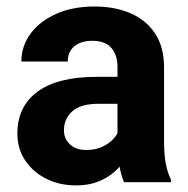

<svg xmlns="http://www.w3.org/2000/svg" viewBox="-20 -558 577 588"><path d="M339.8 -353Q339.8 -389.6 321 -411.4Q302.2 -433.1 262.2 -433.1Q239.3 -433.1 222.4 -425.5Q205.6 -418 196.5 -403.8Q187.5 -389.6 187.5 -369.6H45.4Q45.4 -416 73 -454.1Q100.6 -492.2 151.1 -515.1Q201.7 -538.1 270 -538.1Q331.1 -538.1 379.2 -517.6Q427.2 -497.1 454.8 -455.6Q482.4 -414.1 482.4 -352.1V-128.9Q482.4 -84 487.8 -56.4Q493.2 -28.8 503.4 -8.3V0H359.9Q350.1 -22 345 -54.9Q339.8 -87.9 339.8 -121.6ZM358.4 -240.2H282.7Q226.6 -240.2 201.2 -217Q175.8 -193.8 175.8 -159.2Q175.8 -133.3 194.1 -116Q212.4 -98.6 244.1 -98.6Q275.4 -98.6 298.6 -111.1Q321.8 -123.5 334.5 -141.4Q347.2 -159.2 346.7 -174.3L384.8 -112.8Q377.9 -92.8 364.5 -71.5Q351.1 -50.3 330.6 -32Q310.1 -13.7 281 -2Q252 9.8 213.4 9.8Q162.6 9.8 121.8 -10.5Q81.1 -30.8 57.1 -66.7Q33.2 -102.5 33.2 -148.9Q33.2 -231.9 95 -277.3Q156.7 -322.8 277.3 -322.8H358.4Z"/></svg>

Font: Heebo
Style: Bold
Weight: 700
Designer: Oded Ezer
Foundry: Ezer Type House
Version: Version 3.100